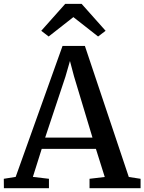

<svg xmlns="http://www.w3.org/2000/svg" viewBox="-29 -990 760 1010"><path d="M53.5 -59.5 300 -748.5H417.5L648.5 -59L710.5 -49.5V0H442V-49.5L522 -59L475.5 -207H190.5L144 -59.5L228.5 -49.5V0H-8.5L-9 -49.5ZM457.5 -266 360.5 -588 339 -669 315 -586 208.5 -266ZM227 -798 188 -828 314 -969.5H400.5L526.5 -828L487 -798L357 -900Z"/></svg>

Font: Merriweather 24pt Medium
Style: Regular
Weight: 500
Designer: Eben Sorkin
Foundry: Eben Sorkin
Version: Version 2.100